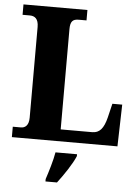

<svg xmlns="http://www.w3.org/2000/svg" viewBox="-61 -761 746 1029"><g transform="rotate(5 312.0 -246.5)"><path d="M23 0H591L597 -225H544L526 -150C511 -89 488 -64 450 -64H280V-603C280 -645 293 -658 325 -658H367V-714H23V-658H62C88 -658 109 -645 109 -600V-112C109 -69 88 -56 67 -56H23ZM223 208V221H285C318 178 362 113 379 71V61H263C256 104 236 169 223 208Z"/></g></svg>

Font: Noto Serif Tamil SemiCondensed ExtraBold
Style: Italic
Weight: 800
Width: 4
Italic angle: -12°
Designer: Indian Type Foundry, Tom Grace, and the Monotype Design Team
Foundry: Monotype Imaging Inc.
Version: Version 2.003